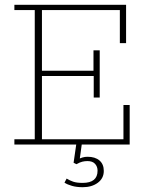

<svg xmlns="http://www.w3.org/2000/svg" viewBox="-20 -603 618 801"><path d="M40 0V-22H125V-561H40V-583H506V-423H480V-561H155V-308H370V-393H396V-196H371V-286H155V-22H495V-165H521V0H321L313 58Q318 56 324 54Q334 51 345 51Q377 51 395 66.5Q413 82 413 110Q413 141 388 159.5Q363 178 325 178Q300 178 280.5 172.5Q261 167 249 159L258 142Q271 150 285.5 155Q300 160 325 160Q387 160 387 109Q387 92 376.5 80.5Q366 69 345 69Q334 69 323.5 71.5Q313 74 299 82L287 76L298 0Z"/></svg>

Font: Rokkitt SemiBold Thin
Style: Regular
Weight: 250
Version: Version 3.103